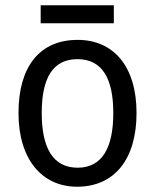

<svg xmlns="http://www.w3.org/2000/svg" viewBox="-20 -697 586 727"><path d="M411 -677H134V-609H411ZM497 -269C497 -448 408 -546 274 -546C131 -546 50 -446 50 -269C50 -95 138 10 272 10C414 10 497 -95 497 -269ZM138 -269C138 -400 179 -473 273 -473C367 -473 409 -400 409 -269C409 -138 367 -62 274 -62C180 -62 138 -138 138 -269Z"/></svg>

Font: Noto Sans Arabic SemCond
Style: Regular
Weight: 400
Width: 4
Designer: Monotype Design Team, Nadine Chahine, Nizar Qandah and Khaled Hosny
Foundry: Monotype Imaging Inc.
Version: Version 2.012